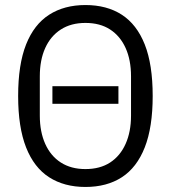

<svg xmlns="http://www.w3.org/2000/svg" viewBox="-20 -730 678 762"><path d="M319 12Q235 12 175 -26.5Q115 -65 83.5 -145Q52 -225 52 -349Q52 -474 83.5 -553.5Q115 -633 175 -671.5Q235 -710 319 -710Q404 -710 463.5 -671.5Q523 -633 554.5 -553.5Q586 -474 586 -349Q586 -225 554.5 -145Q523 -65 463.5 -26.5Q404 12 319 12ZM319 -59Q377 -59 417 -85Q457 -111 478.5 -159Q500 -207 500 -271V-427Q500 -492 478.5 -539.5Q457 -587 417 -613Q377 -639 319 -639Q262 -639 221.5 -613Q181 -587 159.5 -539.5Q138 -492 138 -427V-271Q138 -207 159.5 -159Q181 -111 221.5 -85Q262 -59 319 -59ZM450 -318H188V-388H450Z"/></svg>

Font: IBM Plex Sans Condensed
Style: Regular
Weight: 400
Width: 3
Designer: Mike Abbink, Paul van der Laan, Pieter van Rosmalen
Foundry: Bold Monday
Version: Version 3.201